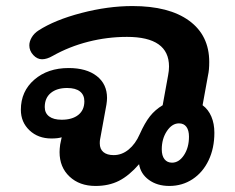

<svg xmlns="http://www.w3.org/2000/svg" viewBox="-20 -605 776 635"><path d="M177 -102Q177 -112 179 -127L184 -151Q172 -147 150 -147Q106 -147 77.5 -174Q49 -201 49 -242Q49 -303 93.5 -341.5Q138 -380 207 -380Q266 -380 300 -353.5Q334 -327 334 -281Q334 -272 332 -259L311 -144Q310 -140 310 -131Q310 -112 322 -102Q334 -92 356 -92Q383 -92 405.5 -110.5Q428 -129 442 -161Q459 -199 476 -220.5Q493 -242 518 -257L536 -356Q539 -371 539 -385Q539 -483 400 -483Q335 -483 272 -467Q209 -451 154 -420Q135 -409 119 -409Q103 -409 90 -423Q77 -437 77 -455Q77 -468 85 -481.5Q93 -495 107 -504Q161 -539 249 -562Q337 -585 418 -585Q539 -585 605.5 -536.5Q672 -488 672 -400Q672 -373 668 -356L650 -257Q669 -243 679 -219.5Q689 -196 689 -166Q689 -115 670 -75Q651 -35 617 -12.5Q583 10 540 10Q500 10 472.5 -10Q445 -30 440 -62Q407 -24 373.5 -7Q340 10 296 10Q243 10 210 -21Q177 -52 177 -102ZM259 -270Q259 -291 244.5 -302.5Q230 -314 202 -314Q168 -314 148 -297.5Q128 -281 128 -251Q128 -231 142.5 -220Q157 -209 184 -209Q219 -209 239 -225Q259 -241 259 -270ZM605 -153Q605 -174 596.5 -185.5Q588 -197 572 -197Q549 -197 532 -171.5Q515 -146 515 -111Q515 -90 524 -78.5Q533 -67 549 -67Q572 -67 588.5 -92Q605 -117 605 -153Z"/></svg>

Font: Kodchasan
Style: Bold Italic
Weight: 700
Italic angle: -10°
Version: Version 1.000; ttfautohint (v1.6)